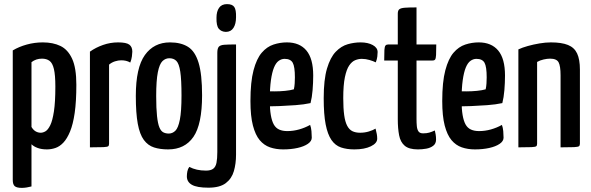

<svg xmlns="http://www.w3.org/2000/svg" viewBox="-20 -716 2874 933"><path d="M86 197Q62 197 52 189Q42 181 42 158V-471Q72 -489 110 -499.5Q148 -510 188 -510Q238 -510 274 -492.5Q310 -475 330.5 -430.5Q351 -386 351 -304Q351 -223 343 -167.5Q335 -112 320.5 -77Q306 -42 288 -23Q270 -4 249.5 3Q229 10 208 10Q182 10 163 3Q144 -4 133 -15V190Q122 193 109.5 195Q97 197 86 197ZM178 -71Q189 -71 201 -78Q213 -85 224 -107Q235 -129 242 -174.5Q249 -220 249 -295Q249 -351 242 -380.5Q235 -410 220.5 -420.5Q206 -431 184 -431Q155 -431 133 -414V-99Q142 -84 153.5 -77.5Q165 -71 178 -71Z M417 0V-465Q445 -485 480.5 -497.5Q516 -510 554 -510Q594 -510 608.5 -499Q623 -488 623 -465Q623 -457 621 -442Q619 -427 613 -412Q603 -418 592 -420.5Q581 -423 569 -423Q555 -423 539 -418Q523 -413 510 -402V-18Q510 -9 506 -5.5Q502 -2 482.5 -1Q463 0 417 0Z M797 10Q758 10 728.5 0.5Q699 -9 679 -36Q659 -63 649.5 -114.5Q640 -166 640 -250Q640 -387 684 -448.5Q728 -510 806 -510Q859 -510 893.5 -488.5Q928 -467 945 -411Q962 -355 962 -253Q962 -112 920 -51Q878 10 797 10ZM800 -67Q818 -67 832 -80.5Q846 -94 854 -134.5Q862 -175 862 -252Q862 -329 856 -368Q850 -407 837 -420Q824 -433 803 -433Q784 -433 769.5 -419Q755 -405 747 -365Q739 -325 739 -249Q739 -189 743 -152Q747 -115 754.5 -97Q762 -79 773.5 -73Q785 -67 800 -67Z M993 196Q937 196 912.5 182Q888 168 888 141Q888 129 890.5 116.5Q893 104 900 95Q917 104 937 108.5Q957 113 981 113Q1004 113 1016 104Q1028 95 1032 75Q1036 55 1036 23V-459Q1036 -480 1043 -488.5Q1050 -497 1070 -498.5Q1090 -500 1127 -500V36Q1127 79 1116.5 115.5Q1106 152 1077 174Q1048 196 993 196ZM1077 -561Q1055 -562 1043 -576.5Q1031 -591 1032 -630Q1032 -660 1044.5 -678Q1057 -696 1083 -696Q1109 -696 1118.5 -682Q1128 -668 1127 -633Q1127 -600 1114.5 -580.5Q1102 -561 1077 -561Z M1356 10Q1321 10 1292 0Q1263 -10 1242 -35Q1221 -60 1209 -106Q1197 -152 1197 -225Q1197 -318 1212 -374.5Q1227 -431 1252 -460Q1277 -489 1309 -499.5Q1341 -510 1374 -510Q1436 -510 1469 -470.5Q1502 -431 1502 -349Q1502 -314 1499 -278Q1496 -242 1489 -215Q1457 -208 1416 -205Q1375 -202 1337.5 -200.5Q1300 -199 1276 -199Q1252 -199 1252 -199L1254 -273Q1254 -273 1271 -272.5Q1288 -272 1314 -272Q1340 -272 1365.5 -274.5Q1391 -277 1408 -282Q1411 -295 1412 -310.5Q1413 -326 1413 -340Q1413 -392 1402.5 -411Q1392 -430 1363 -430Q1348 -430 1334.5 -420.5Q1321 -411 1311.5 -388Q1302 -365 1296.5 -326Q1291 -287 1291 -229Q1291 -186 1296 -157Q1301 -128 1310.5 -111Q1320 -94 1336.5 -86.5Q1353 -79 1376 -79Q1405 -79 1433.5 -87Q1462 -95 1487 -109Q1492 -96 1493.5 -78.5Q1495 -61 1495 -47Q1495 -30 1476 -17Q1457 -4 1425.5 3Q1394 10 1356 10Z M1702 10Q1665 10 1637 0.5Q1609 -9 1590.5 -36Q1572 -63 1562.5 -111.5Q1553 -160 1553 -239Q1553 -329 1569 -383Q1585 -437 1611.5 -464.5Q1638 -492 1669.5 -501Q1701 -510 1732 -510Q1768 -510 1791.5 -497Q1815 -484 1815 -463Q1815 -454 1813.5 -441Q1812 -428 1806 -413Q1794 -419 1775.5 -424.5Q1757 -430 1738 -430Q1722 -430 1706 -423.5Q1690 -417 1677 -398Q1664 -379 1656 -341Q1648 -303 1648 -239Q1648 -190 1652.5 -157Q1657 -124 1667 -105Q1677 -86 1692.5 -78.5Q1708 -71 1730 -71Q1752 -71 1772 -77Q1792 -83 1805 -91Q1809 -76 1811 -64.5Q1813 -53 1813 -42Q1813 -20 1782 -5Q1751 10 1702 10Z M2011 10Q1968 10 1947 -7.5Q1926 -25 1919.5 -58.5Q1913 -92 1913 -136V-422H1847Q1847 -457 1848 -473.5Q1849 -490 1853.5 -495Q1858 -500 1867 -500H1913V-650Q1913 -665 1920.5 -671Q1928 -677 1947.5 -678.5Q1967 -680 2004 -680V-500H2100Q2100 -465 2099 -448.5Q2098 -432 2094.5 -427Q2091 -422 2082 -422H2004V-137Q2004 -119 2005.5 -103Q2007 -87 2013.5 -77.5Q2020 -68 2036 -68Q2053 -68 2065.5 -71.5Q2078 -75 2093 -82Q2095 -74 2097 -62.5Q2099 -51 2099 -38Q2099 -18 2085 -7.5Q2071 3 2051 6.5Q2031 10 2011 10Z M2288 10Q2253 10 2224 0Q2195 -10 2174 -35Q2153 -60 2141 -106Q2129 -152 2129 -225Q2129 -318 2144 -374.5Q2159 -431 2184 -460Q2209 -489 2241 -499.5Q2273 -510 2306 -510Q2368 -510 2401 -470.5Q2434 -431 2434 -349Q2434 -314 2431 -278Q2428 -242 2421 -215Q2389 -208 2348 -205Q2307 -202 2269.5 -200.5Q2232 -199 2208 -199Q2184 -199 2184 -199L2186 -273Q2186 -273 2203 -272.5Q2220 -272 2246 -272Q2272 -272 2297.5 -274.5Q2323 -277 2340 -282Q2343 -295 2344 -310.5Q2345 -326 2345 -340Q2345 -392 2334.5 -411Q2324 -430 2295 -430Q2280 -430 2266.5 -420.5Q2253 -411 2243.5 -388Q2234 -365 2228.5 -326Q2223 -287 2223 -229Q2223 -186 2228 -157Q2233 -128 2242.5 -111Q2252 -94 2268.5 -86.5Q2285 -79 2308 -79Q2337 -79 2365.5 -87Q2394 -95 2419 -109Q2424 -96 2425.5 -78.5Q2427 -61 2427 -47Q2427 -30 2408 -17Q2389 -4 2357.5 3Q2326 10 2288 10Z M2499 0V-476Q2518 -485 2545 -492.5Q2572 -500 2601.5 -505Q2631 -510 2657 -510Q2709 -510 2740 -497.5Q2771 -485 2784.5 -456Q2798 -427 2798 -378V-18Q2798 -9 2793.5 -5.5Q2789 -2 2769.5 -1Q2750 0 2704 0V-350Q2704 -395 2694.5 -413Q2685 -431 2653 -431Q2639 -431 2621.5 -427Q2604 -423 2590 -415V-18Q2590 -9 2586 -5.5Q2582 -2 2563 -1Q2544 0 2499 0Z"/></svg>

Font: Yanone Kaffeesatz Medium
Style: Regular
Weight: 500
Designer: Yanone (Cyrillic: Daniel Pouzeot, Huerta Tipografica, and Cyreal)
Foundry: Yanone
Version: Version 2.003